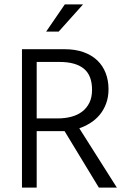

<svg xmlns="http://www.w3.org/2000/svg" viewBox="-20 -854 568 874"><path d="M80 -630H274Q323 -630 360.5 -616.5Q398 -603 423 -579Q448 -555 461 -521.5Q474 -488 474 -448Q474 -412 463 -382.5Q452 -353 433.5 -331Q415 -309 391 -294Q367 -279 341 -270L512 0H430L274 -257H147V0H80ZM147 -315H243Q276 -315 304.5 -322.5Q333 -330 354 -346Q375 -362 387 -386.5Q399 -411 399 -445Q399 -511 361.5 -541.5Q324 -572 251 -572H147ZM247 -710H190L275 -834H358Z"/></svg>

Font: Mukta Light
Style: Regular
Weight: 300
Designer: Girish Dalvi and Yashodeep Gholap
Foundry: Ek Type
Version: Version 2.538;PS 1.002;hotconv 16.6.51;makeotf.lib2.5.65220;